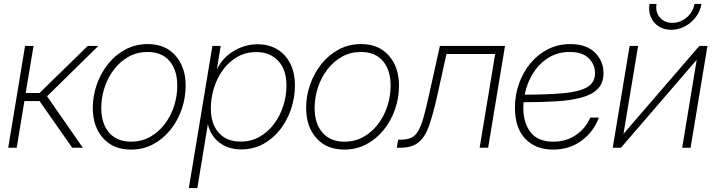

<svg xmlns="http://www.w3.org/2000/svg" viewBox="-20 -748 3623 972"><path d="M21.5 0 106.9 -515.6H149.9L109.9 -277.3H180.2L424.3 -515.6H478L218.3 -260.7L399.4 0H345.7L180.2 -236.3H103.5L64.5 0Z M643.1 9.3Q553.2 9.3 501.5 -49.1Q449.7 -107.4 449.7 -201.2Q449.7 -262.2 470 -320.1Q490.2 -377.9 527.1 -424.1Q564 -470.2 615 -497.6Q666 -524.9 728 -524.9Q817.4 -524.9 868.7 -466.3Q919.9 -407.7 919.9 -314Q919.9 -252.9 899.9 -195.1Q879.9 -137.2 843 -91.1Q806.2 -44.9 755.4 -17.8Q704.6 9.3 643.1 9.3ZM643.6 -30.8Q696.8 -30.8 739.7 -54.9Q782.7 -79.1 813.7 -119.6Q844.7 -160.2 861.1 -210.7Q877.4 -261.2 877.4 -314.9Q877.4 -393.1 838.4 -439Q799.3 -484.9 727.1 -484.9Q674.3 -484.9 631.3 -460.9Q588.4 -437 557.1 -396.2Q525.9 -355.5 509.3 -304.9Q492.7 -254.4 492.7 -200.7Q492.7 -122.6 532.2 -76.7Q571.8 -30.8 643.6 -30.8Z M936 204.1 1055.2 -515.6H1097.2L1078.1 -397.5H1078.6Q1105 -454.1 1162.1 -489Q1219.2 -523.9 1283.7 -523.9Q1369.6 -523.9 1421.4 -467.3Q1473.1 -410.6 1473.1 -315.4Q1473.1 -254.9 1453.9 -197Q1434.6 -139.2 1398.7 -92.8Q1362.8 -46.4 1312.7 -19Q1262.7 8.3 1201.2 8.3Q1134.3 8.3 1089.6 -27.1Q1044.9 -62.5 1032.7 -118.7H1032.2L979 204.1ZM1197.8 -31.2Q1251 -31.2 1293.7 -55.4Q1336.4 -79.6 1366.9 -120.1Q1397.5 -160.6 1413.8 -211.2Q1430.2 -261.7 1430.2 -314.9Q1430.2 -395.5 1388.4 -439.9Q1346.7 -484.4 1278.3 -484.4Q1224.1 -484.4 1181.4 -460Q1138.7 -435.5 1108.9 -394.5Q1079.1 -353.5 1063.2 -302.5Q1047.4 -251.5 1047.4 -198.7Q1047.4 -120.6 1087.4 -75.9Q1127.4 -31.2 1197.8 -31.2Z M1723.1 9.3Q1633.3 9.3 1581.5 -49.1Q1529.8 -107.4 1529.8 -201.2Q1529.8 -262.2 1550 -320.1Q1570.3 -377.9 1607.2 -424.1Q1644 -470.2 1695.1 -497.6Q1746.1 -524.9 1808.1 -524.9Q1897.5 -524.9 1948.7 -466.3Q2000 -407.7 2000 -314Q2000 -252.9 1980 -195.1Q1960 -137.2 1923.1 -91.1Q1886.2 -44.9 1835.4 -17.8Q1784.7 9.3 1723.1 9.3ZM1723.6 -30.8Q1776.9 -30.8 1819.8 -54.9Q1862.8 -79.1 1893.8 -119.6Q1924.8 -160.2 1941.2 -210.7Q1957.5 -261.2 1957.5 -314.9Q1957.5 -393.1 1918.5 -439Q1879.4 -484.9 1807.1 -484.9Q1754.4 -484.9 1711.4 -460.9Q1668.5 -437 1637.2 -396.2Q1606 -355.5 1589.4 -304.9Q1572.8 -254.4 1572.8 -200.7Q1572.8 -122.6 1612.3 -76.7Q1651.9 -30.8 1723.6 -30.8Z M1988.8 0 1995.6 -41H2009.8Q2042 -41 2063 -51.3Q2084 -61.5 2098.4 -86.9Q2112.8 -112.3 2125.2 -157.2Q2137.7 -202.1 2152.8 -271.5L2207 -515.6H2536.6L2451.2 0H2408.2L2486.8 -474.6H2240.2L2192.9 -260.3Q2172.4 -169.4 2152.3 -112.1Q2132.3 -54.7 2098.9 -27.3Q2065.4 0 2005.9 0Z M2779.3 9.3Q2691.9 9.3 2639.4 -45.4Q2586.9 -100.1 2586.9 -203.1Q2586.9 -267.6 2607.7 -325.4Q2628.4 -383.3 2665.8 -428.2Q2703.1 -473.1 2754.4 -499Q2805.7 -524.9 2867.2 -524.9Q2947.8 -524.9 2991.5 -482.2Q3035.2 -439.5 3035.2 -377.9Q3035.2 -328.1 3006.6 -298.6Q2978 -269 2924.6 -254.4Q2871.1 -239.7 2796.6 -235.1Q2722.2 -230.5 2630.4 -230.5Q2629.4 -215.8 2629.4 -201.2Q2629.4 -125.5 2666.5 -78.1Q2703.6 -30.8 2781.2 -30.8Q2846.7 -30.8 2896 -64.7Q2945.3 -98.6 2968.3 -152.8H3011.7Q2986.3 -82 2924.8 -36.4Q2863.3 9.3 2779.3 9.3ZM2636.2 -268.6Q2752.4 -269 2831.8 -276.1Q2911.1 -283.2 2951.7 -306.2Q2992.2 -329.1 2992.2 -377.9Q2992.2 -421.9 2960.2 -453.4Q2928.2 -484.9 2864.3 -484.9Q2802.7 -484.9 2755.6 -455.1Q2708.5 -425.3 2678 -376.2Q2647.5 -327.1 2636.2 -268.6Z M3476.1 0H3433.6L3506.8 -443.4H3505.4L3123.5 0H3082L3167.5 -515.6H3210.4L3136.7 -71.8H3137.7L3520.5 -515.6H3561.5ZM3377.9 -597.2Q3341.3 -597.2 3314.2 -614.7Q3287.1 -632.3 3274.7 -662.1Q3262.2 -691.9 3268.1 -728H3303.7Q3296.9 -687.5 3320.3 -659.9Q3343.8 -632.3 3383.8 -632.3Q3424.3 -632.3 3456.5 -659.9Q3488.8 -687.5 3495.6 -728H3531.2Q3525.4 -691.9 3502.9 -662.1Q3480.5 -632.3 3447.8 -614.7Q3415 -597.2 3377.9 -597.2Z"/></svg>

Font: Inter Display ExtraLight
Style: Italic
Weight: 200
Italic angle: -9.39999°
Designer: Rasmus Andersson
Foundry: rsms
Version: Version 4.000;git-a52131595